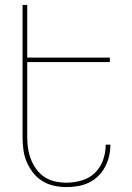

<svg xmlns="http://www.w3.org/2000/svg" viewBox="-20 -755 540 783"><path d="M251 8Q226 8 200.5 2.5Q175 -3 153 -16.5Q131 -30 115 -50.5Q99 -71 89 -94.5Q79 -118 75.5 -143.5Q72 -169 72 -195V-735H91V-520H428V-502H91V-195Q91 -172 94.5 -149Q98 -126 106.5 -104.5Q115 -83 129 -64Q143 -45 162.5 -32.5Q182 -20 205 -15Q228 -10 251 -10Q282 -10 313 -19Q344 -28 366.5 -49.5Q389 -71 400 -101.5Q411 -132 411 -163V-165H430V-163Q430 -139 424.5 -116.5Q419 -94 408 -73.5Q397 -53 380 -36.5Q363 -20 342 -10Q321 0 298 4Q275 8 251 8Z"/></svg>

Font: Iosevka Thin
Style: Regular
Weight: 100
Monospace: yes
Designer: Belleve Invis
Foundry: Belleve Invis
Version: Version 32.5.0; ttfautohint (v1.8.4)